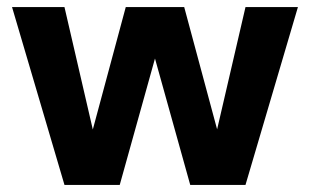

<svg xmlns="http://www.w3.org/2000/svg" viewBox="-20 -522 875 542"><path d="M162 0 14 -502H162L256 -96L226 -97L335 -502H500L609 -97H579L673 -502H821L673 0H517L401 -416H434L318 0Z"/></svg>

Font: DM Sans 16pt Black
Style: Regular
Weight: 900
Version: Version 4.004;gftools[0.9.30]